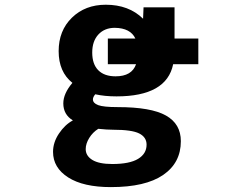

<svg xmlns="http://www.w3.org/2000/svg" viewBox="-20 -554 1040 804"><path d="M431.6 -285.2V-392.6H546.9Q526.4 -436.5 460.9 -437.5Q418 -437.5 392.1 -409.7Q366.2 -381.8 366.2 -334Q366.2 -285.2 391.6 -259.8Q417 -234.4 463.9 -234.4Q532.2 -234.4 549.8 -285.2ZM593.8 51.8Q593.8 20.5 563 4.9Q532.2 -10.7 454.1 -10.7Q428.7 -10.7 391.6 -14.6Q368.2 0 353.5 23.9Q338.9 47.9 338.9 70.3Q338.9 98.6 366.7 115.7Q394.5 132.8 450.2 132.8Q522.5 132.8 558.1 111.3Q593.8 89.8 593.8 51.8ZM579.1 -475.6 581.1 -523.4H710.9V-392.6H810.5V-285.2H705.1Q677.7 -150.4 467.8 -150.4Q418 -150.4 378.9 -159.2Q369.1 -147.5 369.1 -137.7Q369.1 -122.1 391.1 -113.8Q413.1 -105.5 472.7 -105.5Q612.3 -105.5 674.8 -70.3Q737.3 -35.2 737.3 37.1Q737.3 127.9 663.1 178.7Q588.9 229.5 444.3 229.5Q329.1 229.5 265.6 189Q202.1 148.4 202.1 82Q202.1 42 227.1 4.9Q252 -32.2 285.2 -49.8Q245.1 -74.2 245.1 -121.1Q245.1 -162.1 283.2 -207Q225.6 -252.9 225.6 -339.8Q225.6 -425.8 281.2 -480Q336.9 -534.2 422.9 -534.2Q519.5 -534.2 579.1 -475.6Z"/></svg>

Font: GenEi Gothic M Regular
Style: Bold
Weight: 700
Designer: o_tamon (Modified); [Source Han Sans]
Ryoko NISHIZUKA  (kana & ideographs); Paul D. Hunt (Latin, Greek & Cyrillic); Wenl
Version: Version 1.1a;Original Version 1.004